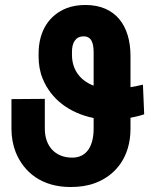

<svg xmlns="http://www.w3.org/2000/svg" viewBox="-20 -741 627 771"><path d="M26 -224C26 -190 32 -158 43 -130C76 -48 149 10 263 10C300 10 333 5 362 -6C445 -37 504 -111 504 -224V-268C523 -272 542 -276 559 -282L554 -401C538 -397 521 -394 504 -391V-516C504 -638 444 -721 323 -721C296 -721 270 -717 247 -708C179 -681 135 -619 135 -525V-514C135 -483 140 -453 151 -426C185 -342 259 -287 356 -267V-224C356 -159 331 -108 270 -108C201 -108 160 -155 160 -224V-344L26 -343ZM269 -521V-533C269 -569 283 -595 316 -595C348 -595 356 -567 356 -530V-397C306 -416 269 -457 269 -521Z"/></svg>

Font: Asimov Pro
Style: Bd
Weight: 700
Designer: Google
Version: Version 2.000980; 2014